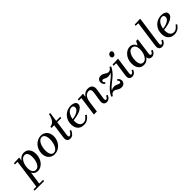

<svg xmlns="http://www.w3.org/2000/svg" viewBox="249 -2257 4028 4028"><g transform="rotate(-45 2263.0 -243.0)"><path d="M-52 250 -47 215H27L34 209L122 -423L116 -430H45L50 -465Q91 -465 127.5 -466Q164 -467 204 -471L210 -465L200 -395H204Q227 -430 265 -452.5Q303 -475 350 -475Q399 -475 436 -451.5Q473 -428 494.5 -382.5Q516 -337 516 -271Q516 -209 497.5 -157.5Q479 -106 447 -68.5Q415 -31 375 -10.5Q335 10 291 10Q251 10 216 -10.5Q181 -31 163 -74L123 209L130 215H235L230 250ZM177 -187Q177 -110 205 -73.5Q233 -37 275 -37Q320 -37 351.5 -71.5Q383 -106 399.5 -161.5Q416 -217 416 -278Q416 -353 392 -390Q368 -427 325 -427Q281 -427 247.5 -392.5Q214 -358 195.5 -303.5Q177 -249 177 -187Z M856 -475Q909 -475 951 -450Q993 -425 1017 -379Q1041 -333 1041 -270Q1041 -212 1021.5 -161.5Q1002 -111 967 -72.5Q932 -34 886 -12Q840 10 787 10Q734 10 692 -15Q650 -40 626 -86Q602 -132 602 -194Q602 -252 621.5 -303Q641 -354 676 -392.5Q711 -431 757 -453Q803 -475 856 -475ZM795 -25Q829 -25 856 -46.5Q883 -68 901.5 -104.5Q920 -141 930 -187.5Q940 -234 940 -283Q940 -334 928.5 -368.5Q917 -403 896 -421.5Q875 -440 847 -440Q814 -440 787 -418Q760 -396 741.5 -359.5Q723 -323 713 -277Q703 -231 703 -182Q703 -131 714.5 -96Q726 -61 746.5 -43Q767 -25 795 -25Z M1253 10Q1204 10 1180 -21.5Q1156 -53 1164 -108L1208 -423L1202 -430H1127L1132 -465Q1194 -471 1235 -521Q1276 -571 1297 -670H1332L1303 -465H1425L1420 -430H1304L1298 -423L1252 -97Q1247 -64 1255.5 -52Q1264 -40 1277 -40Q1298 -40 1319 -61.5Q1340 -83 1359 -122L1390 -105Q1365 -50 1333 -20Q1301 10 1253 10Z M1659 10Q1603 10 1561 -13Q1519 -36 1495 -81.5Q1471 -127 1471 -193Q1471 -276 1507 -339.5Q1543 -403 1604.5 -439Q1666 -475 1742 -475Q1777 -475 1809 -466Q1841 -457 1861.5 -437Q1882 -417 1882 -383Q1882 -348 1857 -319Q1832 -290 1787.5 -268Q1743 -246 1684 -232.5Q1625 -219 1557 -213V-245Q1610 -250 1652 -262Q1694 -274 1724 -292Q1754 -310 1770 -332.5Q1786 -355 1786 -381Q1786 -409 1771.5 -424.5Q1757 -440 1729 -440Q1693 -440 1663.5 -419Q1634 -398 1612.5 -362.5Q1591 -327 1580 -282.5Q1569 -238 1569 -190Q1569 -134 1584 -99Q1599 -64 1625 -48Q1651 -32 1683 -32Q1723 -32 1759 -58.5Q1795 -85 1818 -122L1848 -104Q1832 -76 1805 -49.5Q1778 -23 1741.5 -6.5Q1705 10 1659 10Z M2423 -101 2454 -84Q2430 -32 2400.5 -11Q2371 10 2336 10Q2291 10 2266 -20.5Q2241 -51 2251 -118L2283 -322Q2287 -347 2285 -371.5Q2283 -396 2270 -411.5Q2257 -427 2226 -427Q2208 -427 2186 -419.5Q2164 -412 2142.5 -393Q2121 -374 2104.5 -339Q2088 -304 2080 -249L2046 0H1956L2015 -423L2009 -430H1941L1946 -465Q1985 -465 2022 -466Q2059 -467 2099 -470L2105 -463L2094 -394H2101Q2122 -427 2159.5 -451Q2197 -475 2251 -475Q2321 -475 2352.5 -435Q2384 -395 2374 -329L2338 -99Q2334 -67 2340.5 -52Q2347 -37 2361 -37Q2377 -37 2392.5 -55Q2408 -73 2423 -101Z M2510 10 2479 -7Q2505 -64 2537.5 -104.5Q2570 -145 2605.5 -176.5Q2641 -208 2678 -236.5Q2715 -265 2751.5 -295Q2788 -325 2820 -365L2816 -369Q2797 -358 2777.5 -353.5Q2758 -349 2739 -349Q2704 -349 2681.5 -358.5Q2659 -368 2643 -377Q2627 -386 2608 -386Q2592 -386 2584.5 -377Q2577 -368 2577 -357Q2577 -344 2585 -331Q2593 -318 2605 -309L2579 -286Q2553 -306 2542 -331Q2531 -356 2531 -378Q2531 -403 2541 -424.5Q2551 -446 2573.5 -460.5Q2596 -475 2632 -475Q2664 -475 2687 -465Q2710 -455 2728.5 -442.5Q2747 -430 2765.5 -420.5Q2784 -411 2808 -411Q2834 -411 2855.5 -426.5Q2877 -442 2896 -475L2927 -457Q2900 -401 2867.5 -360Q2835 -319 2799.5 -287.5Q2764 -256 2726.5 -227.5Q2689 -199 2653.5 -169Q2618 -139 2585 -100L2590 -95Q2609 -106 2627.5 -111Q2646 -116 2667 -116Q2701 -116 2724 -107Q2747 -98 2765.5 -88.5Q2784 -79 2801 -79Q2818 -79 2825 -87.5Q2832 -96 2832 -107Q2832 -120 2824.5 -133Q2817 -146 2805 -156L2830 -178Q2856 -159 2867.5 -133.5Q2879 -108 2879 -86Q2879 -51 2853.5 -20.5Q2828 10 2774 10Q2742 10 2718.5 0.5Q2695 -9 2677 -21.5Q2659 -34 2640.5 -44Q2622 -54 2598 -54Q2570 -54 2549.5 -39Q2529 -24 2510 10Z M3177 -101 3207 -84Q3183 -32 3154 -11Q3125 10 3089 10Q3044 10 3019.5 -20Q2995 -50 3004 -115L3049 -423L3042 -430H2972L2977 -465Q3018 -465 3058 -466Q3098 -467 3138 -471L3144 -465L3092 -99Q3087 -67 3093.5 -52Q3100 -37 3114 -37Q3130 -37 3146 -55Q3162 -73 3177 -101ZM3107 -564Q3084 -564 3071 -579.5Q3058 -595 3058 -617Q3060 -644 3078 -665.5Q3096 -687 3125 -687Q3148 -687 3161 -672Q3174 -657 3173 -635Q3172 -608 3153.5 -586Q3135 -564 3107 -564Z M3271 -194Q3271 -256 3289.5 -307.5Q3308 -359 3340 -396.5Q3372 -434 3412.5 -454.5Q3453 -475 3495 -475Q3525 -475 3551.5 -464Q3578 -453 3598.5 -431Q3619 -409 3628 -376L3675 -465H3724L3674 -99Q3669 -67 3675.5 -52Q3682 -37 3696 -37Q3712 -37 3728 -55Q3744 -73 3759 -101L3789 -84Q3765 -32 3736 -11Q3707 10 3671 10Q3634 10 3610.5 -10.5Q3587 -31 3585 -74Q3559 -34 3521 -12Q3483 10 3437 10Q3389 10 3351.5 -13.5Q3314 -37 3292.5 -82Q3271 -127 3271 -194ZM3371 -187Q3371 -111 3395 -74Q3419 -37 3462 -37Q3506 -37 3539 -71.5Q3572 -106 3591 -161Q3610 -216 3610 -277Q3610 -354 3582 -390.5Q3554 -427 3511 -427Q3467 -427 3435.5 -392.5Q3404 -358 3387.5 -303.5Q3371 -249 3371 -187Z M4061 -101 4092 -84Q4068 -32 4039 -11Q4010 10 3974 10Q3929 10 3904.5 -20Q3880 -50 3889 -115L3970 -689L3964 -695H3893L3898 -730Q3939 -730 3979 -731Q4019 -732 4059 -736L4065 -730L3976 -99Q3972 -67 3978.5 -52Q3985 -37 3999 -37Q4015 -37 4030.5 -55Q4046 -73 4061 -101Z M4343 10Q4287 10 4245 -13Q4203 -36 4179 -81.5Q4155 -127 4155 -193Q4155 -276 4191 -339.5Q4227 -403 4288.5 -439Q4350 -475 4426 -475Q4461 -475 4493 -466Q4525 -457 4545.5 -437Q4566 -417 4566 -383Q4566 -348 4541 -319Q4516 -290 4471.5 -268Q4427 -246 4368 -232.5Q4309 -219 4241 -213V-245Q4294 -250 4336 -262Q4378 -274 4408 -292Q4438 -310 4454 -332.5Q4470 -355 4470 -381Q4470 -409 4455.5 -424.5Q4441 -440 4413 -440Q4377 -440 4347.5 -419Q4318 -398 4296.5 -362.5Q4275 -327 4264 -282.5Q4253 -238 4253 -190Q4253 -134 4268 -99Q4283 -64 4309 -48Q4335 -32 4367 -32Q4407 -32 4443 -58.5Q4479 -85 4502 -122L4532 -104Q4516 -76 4489 -49.5Q4462 -23 4425.5 -6.5Q4389 10 4343 10Z"/></g></svg>

Font: Brygada 1918 Medium
Style: Italic
Weight: 500
Italic angle: -8°
Designer: Mateusz Machalski | Borys Kosmynka | Przemek Hoffer
Foundry: NIEPODLEGLA 2018
Version: Version 3.006